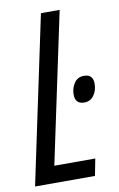

<svg xmlns="http://www.w3.org/2000/svg" viewBox="-83 -761 502 808"><g transform="rotate(-10 168.5 -357.0)"><path d="M0 0 151 -714H231L95 -72H270L256 0ZM266 -312Q292 -312 307 -333Q322 -354 322 -383Q322 -423 283 -423Q256 -423 241.5 -401.5Q227 -380 227 -353Q227 -312 266 -312Z"/></g></svg>

Font: Noto Sans UI Condensed
Style: Italic
Weight: 400
Width: 3
Italic angle: -12°
Designer: Monotype Design Team
Foundry: Monotype Imaging Inc.
Version: Version 1.901